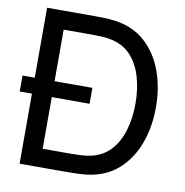

<svg xmlns="http://www.w3.org/2000/svg" viewBox="-81 -797 839 873"><g transform="rotate(10 339.0 -360.0)"><path d="M10 -323.5V-397H66.5V-720H288.5Q299.5 -720 327 -719.5Q354.5 -719 379.5 -715.5Q463 -704.5 519.2 -654.8Q575.5 -605 604 -528.5Q632.5 -452 632.5 -360Q632.5 -268 604 -191.5Q575.5 -115 519.2 -65.2Q463 -15.5 379.5 -4.5Q354.5 -1.5 326.8 -0.8Q299 0 288.5 0H66.5V-323.5ZM158 -85H288.5Q307.5 -85 331 -86.2Q354.5 -87.5 372 -90.5Q431 -101.5 467.5 -140Q504 -178.5 521 -236Q538 -293.5 538 -360Q538 -428 520.8 -485.5Q503.5 -543 467 -581Q430.5 -619 372 -629.5Q354.5 -633 330.5 -634Q306.5 -635 288.5 -635H158V-397H332.5V-323.5H158Z"/></g></svg>

Font: Cns Manrope Med
Style: Regular
Weight: 500
Designer: Mikhail Sharanda
Foundry: Mikhail Sharanda
Version: Version 4.504